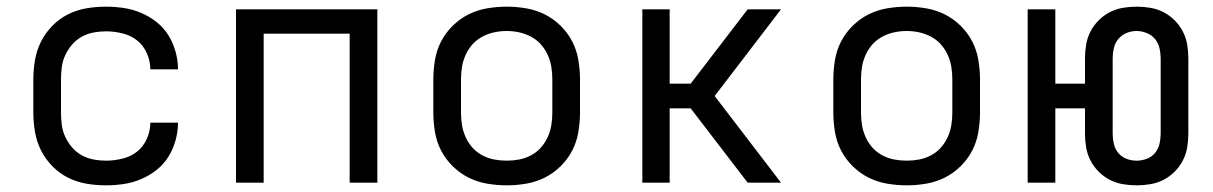

<svg xmlns="http://www.w3.org/2000/svg" viewBox="-20 -548 3640 576"><path d="M298 8Q268 8 239 3Q210 -2 184 -15Q158 -28 137 -49.5Q116 -71 103 -97Q90 -123 85 -152Q80 -181 80 -210V-310Q80 -339 85 -368Q90 -397 103 -423Q116 -449 137 -470.5Q158 -492 184 -505Q210 -518 239 -523Q268 -528 298 -528Q325 -528 351.5 -524Q378 -520 403 -509.5Q428 -499 449.5 -482Q471 -465 485 -442.5Q499 -420 506.5 -393.5Q514 -367 514 -340H431Q431 -365 420.5 -388.5Q410 -412 391 -427Q372 -442 347 -448Q322 -454 298 -454Q279 -454 260.5 -450.5Q242 -447 225.5 -438Q209 -429 196.5 -414.5Q184 -400 176 -383Q168 -366 165.5 -347.5Q163 -329 163 -310V-210Q163 -191 165.5 -172.5Q168 -154 176 -137Q184 -120 196.5 -105.5Q209 -91 225.5 -82Q242 -73 260.5 -69.5Q279 -66 298 -66Q322 -66 347 -72Q372 -78 391 -93Q410 -108 420.5 -131.5Q431 -155 431 -180H514Q514 -153 506.5 -126.5Q499 -100 485 -77.5Q471 -55 449.5 -38Q428 -21 403 -10.5Q378 0 351.5 4Q325 8 298 8Z M688 0V-520H1112V0H1029V-447H771V0Z M1500 8Q1471 8 1441.5 3Q1412 -2 1386 -15Q1360 -28 1338.5 -49Q1317 -70 1303.5 -96Q1290 -122 1285 -151.5Q1280 -181 1280 -210V-310Q1280 -339 1285 -368.5Q1290 -398 1303.5 -424Q1317 -450 1338.5 -471Q1360 -492 1386 -505Q1412 -518 1441.5 -523Q1471 -528 1500 -528Q1529 -528 1558.5 -523Q1588 -518 1614 -505Q1640 -492 1661.5 -471Q1683 -450 1696.5 -424Q1710 -398 1715 -368.5Q1720 -339 1720 -310V-210Q1720 -181 1715 -151.5Q1710 -122 1696.5 -96Q1683 -70 1661.5 -49Q1640 -28 1614 -15Q1588 -2 1558.5 3Q1529 8 1500 8ZM1500 -66Q1519 -66 1537.5 -69.5Q1556 -73 1573 -82Q1590 -91 1602.5 -105Q1615 -119 1623 -136.5Q1631 -154 1634 -172.5Q1637 -191 1637 -210V-310Q1637 -329 1634 -347.5Q1631 -366 1623 -383.5Q1615 -401 1602.5 -415Q1590 -429 1573 -438Q1556 -447 1537.5 -451Q1519 -455 1500 -455Q1481 -455 1462.5 -451Q1444 -447 1427 -438Q1410 -429 1397.5 -415Q1385 -401 1377 -383.5Q1369 -366 1366 -347.5Q1363 -329 1363 -310V-210Q1363 -191 1366 -172.5Q1369 -154 1377 -136.5Q1385 -119 1397.5 -105Q1410 -91 1427 -82Q1444 -73 1462.5 -69.5Q1481 -66 1500 -66Z M1907 0V-520H1989V-297H2052L2223 -520H2323L2124 -260L2323 0H2223L2052 -223H1989V0Z M2700 8Q2671 8 2641.5 3Q2612 -2 2586 -15Q2560 -28 2538.5 -49Q2517 -70 2503.5 -96Q2490 -122 2485 -151.5Q2480 -181 2480 -210V-310Q2480 -339 2485 -368.5Q2490 -398 2503.5 -424Q2517 -450 2538.5 -471Q2560 -492 2586 -505Q2612 -518 2641.5 -523Q2671 -528 2700 -528Q2729 -528 2758.5 -523Q2788 -518 2814 -505Q2840 -492 2861.5 -471Q2883 -450 2896.5 -424Q2910 -398 2915 -368.5Q2920 -339 2920 -310V-210Q2920 -181 2915 -151.5Q2910 -122 2896.5 -96Q2883 -70 2861.5 -49Q2840 -28 2814 -15Q2788 -2 2758.5 3Q2729 8 2700 8ZM2700 -66Q2719 -66 2737.5 -69.5Q2756 -73 2773 -82Q2790 -91 2802.5 -105Q2815 -119 2823 -136.5Q2831 -154 2834 -172.5Q2837 -191 2837 -210V-310Q2837 -329 2834 -347.5Q2831 -366 2823 -383.5Q2815 -401 2802.5 -415Q2790 -429 2773 -438Q2756 -447 2737.5 -451Q2719 -455 2700 -455Q2681 -455 2662.5 -451Q2644 -447 2627 -438Q2610 -429 2597.5 -415Q2585 -401 2577 -383.5Q2569 -366 2566 -347.5Q2563 -329 2563 -310V-210Q2563 -191 2566 -172.5Q2569 -154 2577 -136.5Q2585 -119 2597.5 -105Q2610 -91 2627 -82Q2644 -73 2662.5 -69.5Q2681 -66 2700 -66Z M3390 8Q3369 8 3348.5 4.5Q3328 1 3309.5 -8.5Q3291 -18 3276 -33Q3261 -48 3251.5 -66.5Q3242 -85 3238.5 -105.5Q3235 -126 3235 -147V-223H3146V0H3063V-520H3146V-297H3235V-373Q3235 -394 3238.5 -414.5Q3242 -435 3251.5 -453.5Q3261 -472 3276 -487Q3291 -502 3309.5 -511.5Q3328 -521 3348.5 -524.5Q3369 -528 3390 -528Q3411 -528 3431.5 -524.5Q3452 -521 3470.5 -511.5Q3489 -502 3504 -487Q3519 -472 3528.5 -453.5Q3538 -435 3541.5 -414.5Q3545 -394 3545 -373V-147Q3545 -126 3541.5 -105.5Q3538 -85 3528.5 -66.5Q3519 -48 3504 -33Q3489 -18 3470.5 -8.5Q3452 1 3431.5 4.5Q3411 8 3390 8ZM3390 -66Q3405 -66 3420 -71.5Q3435 -77 3445 -89Q3455 -101 3458.5 -116.5Q3462 -132 3462 -147V-373Q3462 -388 3458.5 -403.5Q3455 -419 3445 -431Q3435 -443 3420 -449Q3405 -455 3390 -455Q3374 -455 3359.5 -449Q3345 -443 3335 -431Q3325 -419 3321.5 -403.5Q3318 -388 3318 -373V-147Q3318 -132 3321.5 -116.5Q3325 -101 3335 -89Q3345 -77 3359.5 -71.5Q3374 -66 3390 -66Z"/></svg>

Font: Iosevka Fixed Extended
Style: Regular
Weight: 400
Width: 7
Monospace: yes
Designer: Belleve Invis
Foundry: Belleve Invis
Version: Version 24.1.1; ttfautohint (v1.8.4)